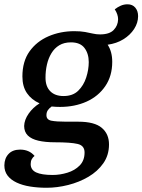

<svg xmlns="http://www.w3.org/2000/svg" viewBox="-52 -675 662 893"><path d="M164.7 198.3Q123.5 198.3 87.8 192.5Q52 186.7 25.1 174Q-1.8 161.3 -16.8 141.6Q-31.8 121.8 -31.7 94Q-31.3 61.3 -12.2 41.1Q6.8 20.8 41.7 20.8Q62.2 20.8 79 27.9Q95.8 35 108.8 50.2Q100.8 56 95.8 65.4Q90.7 74.8 90.7 88Q90.7 115 116.2 126.9Q141.8 138.8 193 138.8Q227.2 138.8 261.6 128.2Q296 117.7 318.6 94.7Q341.2 71.7 341.3 34.7Q341.7 2.3 309.5 -5.4Q277.3 -13.2 203.2 -13.2Q158.7 -13.2 126.4 -20.7Q94.2 -28.2 77.3 -44.8Q60.5 -61.5 60.3 -89Q61.2 -117.7 81.1 -146.3Q101 -175 132 -194.3Q94.5 -211 73.3 -241.8Q52.2 -272.7 52.2 -319.2Q52.2 -389.3 85.2 -435.8Q118.3 -482.3 173.5 -506.2Q228.7 -530 293.7 -530Q323.5 -530 343.8 -526.2Q364 -522.5 379.8 -518.8Q395.7 -515 413.2 -515Q457 -515 476.8 -535.6Q496.7 -556.2 497.3 -585.2Q497.3 -607.7 481.7 -631.7Q495.2 -642.2 509.8 -648.6Q524.5 -655 541.2 -655Q564.3 -655 577.3 -639.4Q590.3 -623.8 590.3 -599.8Q590.3 -568.8 571.9 -540.3Q553.5 -511.8 521.8 -492.3Q490.2 -472.8 448.7 -467Q459.2 -451.2 464.6 -431.3Q470 -411.5 470 -387.3Q470 -321.5 437.6 -274.2Q405.2 -226.8 350.2 -202.2Q295.2 -177.7 227.3 -177.7Q217.2 -177.7 207.6 -178.2Q198 -178.7 188.2 -179.7Q178.3 -173 171.2 -163.3Q164 -153.7 164 -139.2Q164 -118.2 186.9 -113.6Q209.8 -109 256.3 -109H312Q387.8 -109 421.5 -80.3Q455.2 -51.7 455 -2.8Q454.8 47 428.5 84.5Q402.2 122 359.4 147.2Q316.7 172.3 265.4 185.3Q214.2 198.3 164.7 198.3ZM243.7 -228.3Q286.5 -228.3 311.8 -253Q337 -277.7 348.8 -314.1Q360.7 -350.5 360.8 -386.2Q360.7 -426 340.8 -452Q321 -478 278 -478Q246.3 -478 223.8 -464.5Q201.3 -451 187.1 -427.3Q172.8 -403.7 166.2 -374.1Q159.5 -344.5 159.7 -313.2Q159.7 -273 181.7 -250.7Q203.7 -228.3 243.7 -228.3Z"/></svg>

Font: Sansita Swashed Light
Style: Regular
Weight: 300
Designer: Pablo Cosgaya
Foundry: Omnibus-Type
Version: Version 1.003